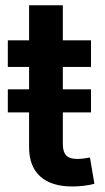

<svg xmlns="http://www.w3.org/2000/svg" viewBox="-20 -692 393 719"><path d="M320.8 -357.4V-271H9.3V-357.4ZM320.8 -541V-441.4H9.3V-541ZM88.9 -672.4H215.3V-152.8Q215.3 -123.5 227.8 -110.1Q240.2 -96.7 269.5 -96.7Q278.8 -96.7 293.2 -98.4Q307.6 -100.1 316.9 -102.1L333.5 -3.9Q314 1.5 292.2 3.9Q270.5 6.3 250.5 6.3Q171.9 6.3 130.4 -31.5Q88.9 -69.3 88.9 -140.6Z"/></svg>

Font: Inter 17pt SemiBold
Style: Regular
Weight: 600
Version: Version 4.001;git-66647c0bb